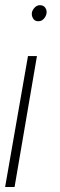

<svg xmlns="http://www.w3.org/2000/svg" viewBox="-23 -559 234 754"><path d="M-2.9 175.3 86.9 -338.9H122.1L34.2 175.3ZM159.7 -506.8Q158.2 -495.6 149.4 -485.6Q140.6 -475.6 127.9 -475.6Q114.3 -475.1 107.4 -485.8Q100.6 -496.6 102.1 -508.8Q104 -519.5 113 -529.1Q122.1 -538.6 133.8 -538.6Q147.9 -538.6 154.8 -528.6Q161.6 -518.6 159.7 -506.8Z"/></svg>

Font: Roboto Condensed ExtraLight
Style: Italic
Weight: 250
Italic angle: -12°
Designer: Christian Robertson
Foundry: Google
Version: Version 3.008; 2023